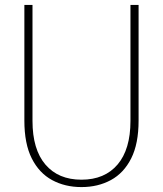

<svg xmlns="http://www.w3.org/2000/svg" viewBox="-20 -748 662 780"><path d="M311 12Q244 12 191.5 -16.5Q139 -45 109 -104.5Q79 -164 79 -258V-728H112V-257Q112 -141 164.5 -79.5Q217 -18 311 -18Q405 -18 457.5 -79.5Q510 -141 510 -257V-728H543V-258Q543 -164 513 -104.5Q483 -45 430.5 -16.5Q378 12 311 12Z"/></svg>

Font: Murecho ExtraLight
Style: Regular
Weight: 200
Designer: Neil Summerour
Foundry: Positype
Version: Version 1.010; ttfautohint (v1.8.3)